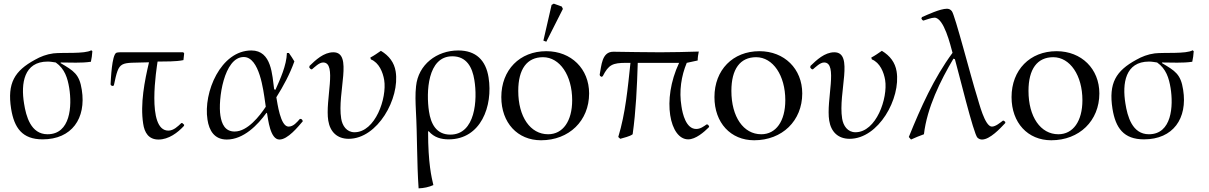

<svg xmlns="http://www.w3.org/2000/svg" viewBox="-20 -750 6638 1054"><path d="M487 -469 481 -474C446 -453 324 -463 273 -457C235 -452 202 -439 172 -422C60 -361 19 -294 41 -153C58 -48 102 15 214 15C374 15 454 -100 429 -257C416 -343 385 -361 312 -404L314 -407C367 -407 426 -403 479 -411C483 -429 486 -449 487 -469ZM360 -267C376 -168 367 -13 241 -13C149 -13 123 -112 112 -182C94 -292 111 -412 242 -412C257 -412 272 -409 286 -407C336 -372 351 -321 360 -267Z M599 -278 605 -281C635 -423 635 -402 798 -408C774 -307 749 -180 766 -71C773 -22 796 16 850 16C906 16 956 -22 990 -59L991 -65L980 -75L975 -74C956 -56 933 -33 904 -33C782 -33 841 -383 845 -412C890 -413 944 -411 987 -420L991 -457L986 -463H659C651 -463 626 -464 618 -460C594 -445 589 -319 587 -287C588 -281 593 -279 599 -278Z M1633 -97H1626C1610 -79 1591 -55 1564 -55C1519 -55 1503 -184 1497 -216C1536 -278 1571 -343 1596 -413C1587 -428 1577 -444 1566 -459H1555C1553 -391 1518 -315 1492 -257L1485 -260C1474 -337 1472 -473 1360 -473C1192 -473 1095 -243 1119 -93C1128 -33 1157 16 1225 16C1317 16 1395 -64 1443 -131L1446 -128C1452 -95 1463 16 1514 16C1560 16 1616 -54 1642 -84C1641 -91 1638 -94 1633 -97ZM1439 -164C1405 -113 1339 -28 1268 -28C1215 -28 1197 -70 1190 -115C1176 -202 1209 -437 1318 -437C1405 -437 1426 -252 1435 -192Z M2152 -358C2144 -407 2116 -444 2071 -471C2052 -458 2034 -445 2013 -434L2016 -424C2061 -406 2082 -353 2089 -311C2105 -211 2040 -24 1926 -24C1883 -24 1859 -60 1853 -99C1830 -241 1920 -463 1810 -463C1757 -463 1712 -420 1679 -388L1678 -379L1685 -371L1692 -369C1708 -382 1732 -407 1754 -407C1832 -407 1764 -200 1782 -88C1792 -26 1831 12 1894 12C2053 12 2176 -210 2152 -358Z M2330 -29H2334C2364 5 2402 15 2443 15C2620 15 2687 -168 2662 -325C2647 -420 2592 -473 2496 -473C2377 -473 2276 -395 2264 -277C2259 -234 2261 -188 2263 -144C2271 -1 2268 141 2278 284C2306 283 2335 277 2359 266C2349 223 2330 148 2330 -29ZM2584 -311C2602 -203 2590 -11 2452 -11C2374 -11 2345 -72 2335 -138C2319 -243 2326 -441 2463 -441C2542 -441 2573 -380 2584 -311Z M2963 -527 2979 -521 3070 -701 3064 -714 3020 -730 3008 -723ZM2979 -469C2833 -469 2732 -366 2732 -217C2732 -76 2821 20 2950 20C3104 20 3214 -87 3214 -237C3214 -372 3116 -469 2979 -469ZM2961 -436C3053 -436 3121 -336 3121 -200C3121 -85 3070 -13 2989 -13C2891 -13 2825 -109 2825 -251C2825 -371 2873 -436 2961 -436Z M3758 15C3799 15 3845 -25 3871 -51L3873 -57L3866 -66L3859 -67C3843 -56 3825 -42 3802 -42C3746 -42 3727 -125 3721 -166C3707 -251 3720 -333 3750 -405L3810 -418C3810 -435 3813 -452 3816 -467C3746 -465 3676 -463 3605 -463C3519 -463 3433 -465 3348 -466C3283 -467 3282 -389 3272 -340L3274 -333L3283 -328L3289 -332C3321 -395 3343 -405 3418 -405H3441C3426 -266 3414 -129 3374 2L3385 12C3404 6 3438 -1 3453 -13C3471 -141 3477 -274 3481 -405H3708C3611 -199 3658 15 3758 15Z M4149 -469C4003 -469 3902 -366 3902 -217C3902 -76 3991 20 4120 20C4274 20 4384 -87 4384 -237C4384 -372 4286 -469 4149 -469ZM4131 -436C4223 -436 4291 -336 4291 -200C4291 -85 4240 -13 4159 -13C4061 -13 3995 -109 3995 -251C3995 -371 4043 -436 4131 -436Z M4902 -358C4894 -407 4866 -444 4821 -471C4802 -458 4784 -445 4763 -434L4766 -424C4811 -406 4832 -353 4839 -311C4855 -211 4790 -24 4676 -24C4633 -24 4609 -60 4603 -99C4580 -241 4670 -463 4560 -463C4507 -463 4462 -420 4429 -388L4428 -379L4435 -371L4442 -369C4458 -382 4482 -407 4504 -407C4582 -407 4514 -200 4532 -88C4542 -26 4581 12 4644 12C4803 12 4926 -210 4902 -358Z M5486 -88C5471 -77 5446 -55 5425 -55C5386 -55 5354 -188 5344 -219C5310 -326 5222 -670 5205 -689C5197 -699 5188 -702 5178 -702C5141 -702 5071 -669 5041 -656L5038 -648C5041 -643 5043 -639 5049 -637C5065 -642 5094 -653 5110 -653C5162 -653 5198 -500 5209 -460C5106 -320 5035 -161 4969 2L4981 16C5004 5 5028 -4 5052 -13C5069 -159 5143 -308 5214 -428L5222 -425C5240 -363 5325 -12 5346 6C5354 13 5362 16 5371 16C5414 16 5471 -45 5498 -74L5499 -80C5495 -83 5493 -88 5486 -88Z M5780 -469C5634 -469 5533 -366 5533 -217C5533 -76 5622 20 5751 20C5905 20 6015 -87 6015 -237C6015 -372 5917 -469 5780 -469ZM5762 -436C5854 -436 5922 -336 5922 -200C5922 -85 5871 -13 5790 -13C5692 -13 5626 -109 5626 -251C5626 -371 5674 -436 5762 -436Z M6533 -469 6527 -474C6492 -453 6370 -463 6319 -457C6281 -452 6248 -439 6218 -422C6106 -361 6065 -294 6087 -153C6104 -48 6148 15 6260 15C6420 15 6500 -100 6475 -257C6462 -343 6431 -361 6358 -404L6360 -407C6413 -407 6472 -403 6525 -411C6529 -429 6532 -449 6533 -469ZM6406 -267C6422 -168 6413 -13 6287 -13C6195 -13 6169 -112 6158 -182C6140 -292 6157 -412 6288 -412C6303 -412 6318 -409 6332 -407C6382 -372 6397 -321 6406 -267Z"/></svg>

Font: Asana Math
Style: Regular
Weight: 400
Version: Version 000.958